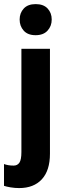

<svg xmlns="http://www.w3.org/2000/svg" viewBox="-62 -728 310 959"><path d="M-42 200.2Q-30.8 204.1 -9.5 207.8Q11.7 211.4 33.7 211.4Q106.4 211.4 147 167.5Q187.5 123.5 187.5 39.6V-484.4H44.9V31.2Q44.9 69.8 34.9 84.5Q24.9 99.1 6.3 99.1Q-9.3 99.1 -21.2 96.9Q-33.2 94.7 -42 91.3ZM36.1 -630.4Q36.1 -597.7 56.4 -575Q76.7 -552.2 115.7 -552.2Q154.8 -552.2 175.5 -575Q196.3 -597.7 196.3 -630.4Q196.3 -663.6 175.8 -685.5Q155.3 -707.5 116.2 -707.5Q77.1 -707.5 56.6 -685.3Q36.1 -663.1 36.1 -630.4Z"/></svg>

Font: Roboto Flex
Style: wght 700 wdth 25 opsz 34 GRAD 0.00 slnt 0.00 XTRA 468 XOPQ 96 YOPQ 79 YTLC 514 YTUC 712 YTAS 750 YTDE -203.00 YTFI 738
Weight: 700
Width: 1
Designer: Berlow after Robertson
Foundry: Google
Version: Version 3.100